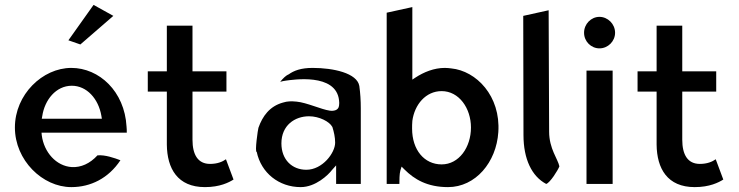

<svg xmlns="http://www.w3.org/2000/svg" viewBox="-20 -763 3026 786"><path d="M260 -598 309 -581 444 -698 363 -743ZM151 -209 150 -220H499C499 -229 499 -236 498 -245C490 -389 386 -485 272 -485C154 -485 41 -376 41 -241C41 -107 154 3 272 3C351 3 424 -33 473 -107C449 -116 410 -130 379 -127C348 -93 311 -77 274 -79C210 -83 160 -140 151 -209ZM395 -289 397 -277H151L153 -288C163 -354 209 -412 274 -412C335 -412 383 -359 395 -289Z M840 -92C790 -92 768 -130 768 -191V-388H907V-471H768V-658H663V-471H585V-388H663V-171C664 -73 707 3 819 3C880 3 917 -16 936 -28L905 -111C891 -101 870 -92 840 -92Z M1161 -458H1160C1150 -453 1139 -443 1127 -428C1133 -430 1143 -432 1151 -433C1175 -436 1356 -466 1368 -352C1369 -345 1369 -338 1368 -331C1366 -310 1344 -308 1330 -310C1295 -315 1236 -343 1194 -347C1172 -349 1157 -349 1138 -343C1084 -328 1055 -288 1038 -240C1036 -235 1022 -139 1031 -141C1049 -55 1122 3 1211 3C1272 3 1324 -47 1339 -67L1356 -86V-10H1457V-320C1457 -352 1455 -382 1451 -411C1442 -464 1344 -485 1260 -485C1212 -485 1183 -474 1161 -458ZM1234 -68C1176 -68 1132 -109 1132 -176C1132 -250 1187 -287 1245 -287C1287 -287 1329 -265 1340 -244L1341 -243V-242C1347 -223 1352 -201 1352 -179C1352 -137 1300 -68 1234 -68Z M1814 3C1927 3 2012 -99 2020 -222C2030 -370 1930 -473 1827 -483C1819 -484 1810 -485 1801 -485C1757 -485 1715 -468 1680 -445L1668 -437V-734L1563 -711V-10H1615C1615 -24 1615 -51 1619 -65L1624 -81L1636 -69C1676 -29 1729 3 1814 3ZM1667 -237C1667 -247 1667 -256 1668 -267V-268C1677 -335 1723 -390 1788 -390C1859 -390 1908 -320 1908 -241C1908 -160 1859 -90 1788 -90C1717 -90 1667 -149 1667 -237Z M2216 -10C2232 -15 2264 -66 2270 -82C2264 -112 2228 -154 2228 -224L2226 -721L2122 -698L2123 -210C2123 -112 2157 -41 2216 -10Z M2371 -629C2371 -593 2400 -565 2434 -565C2469 -565 2498 -594 2498 -629C2498 -665 2468 -694 2434 -694C2400 -694 2371 -665 2371 -629ZM2488 -10V-474H2381V-10Z M2845 -92C2795 -92 2773 -130 2773 -191V-388H2912V-471H2773V-658H2668V-471H2590V-388H2668V-171C2669 -73 2712 3 2824 3C2885 3 2922 -16 2941 -28L2910 -111C2896 -101 2875 -92 2845 -92Z"/></svg>

Font: Bluebird
Style: LiNrw
Weight: 300
Designer: Jasper
Foundry: Cannot Into Space Fonts
Version: Version 0.98